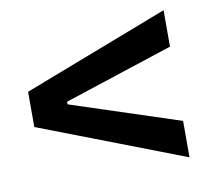

<svg xmlns="http://www.w3.org/2000/svg" viewBox="-62 -663 709 634"><g transform="rotate(-10 293.0 -346.5)"><path d="M524.4 -99.6 37.1 -287.1V-405.3L524.4 -592.8V-470.7L158.2 -350.6V-341.8L524.4 -221.7Z"/></g></svg>

Font: Cascadia Mono NF SemiBold
Style: Regular
Weight: 600
Monospace: yes
Designer: Aaron Bell
Foundry: Saja Typeworks
Version: Version 2404.023; ttfautohint (v1.8.4)